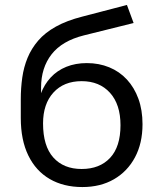

<svg xmlns="http://www.w3.org/2000/svg" viewBox="-20 -747 661 776"><path d="M313 9Q237 9 181 -23.5Q125 -56 94.5 -118.5Q64 -181 64 -270V-346Q64 -391 70 -433.5Q76 -476 91.5 -513.5Q107 -551 134.5 -583Q162 -615 206 -639.5Q250 -664 313 -680L493 -727L520 -654L319 -604Q231 -582 188.5 -527.5Q146 -473 146 -393V-368H145Q159 -406 185 -434Q211 -462 248 -477Q285 -492 331 -492Q380 -492 421.5 -475Q463 -458 493 -425.5Q523 -393 539.5 -347.5Q556 -302 556 -245Q556 -168 525.5 -111Q495 -54 440.5 -22.5Q386 9 313 9ZM310 -64Q383 -64 425 -109Q467 -154 467 -241Q467 -325 424.5 -372Q382 -419 310 -419Q238 -419 196 -373Q154 -327 154 -248Q154 -157 195.5 -110.5Q237 -64 310 -64Z"/></svg>

Font: Nunito Sans 8pt
Style: Regular
Weight: 400
Version: Version 3.101;gftools[0.9.27]